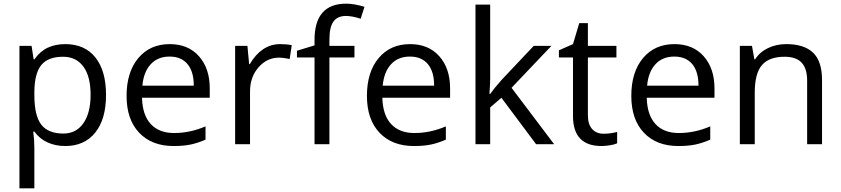

<svg xmlns="http://www.w3.org/2000/svg" viewBox="-20 -785 4575 1045"><path d="M335 9.8Q282.7 9.8 239.5 -9.5Q196.3 -28.8 167 -68.8H161.1Q167 -22 167 20V240.2H85.9V-535.2H151.9L163.1 -461.9H167Q198.2 -505.9 239.7 -525.4Q281.2 -544.9 335 -544.9Q441.4 -544.9 499.3 -472.2Q557.1 -399.4 557.1 -268.1Q557.1 -136.2 498.3 -63.2Q439.5 9.8 335 9.8ZM323.2 -476.1Q241.2 -476.1 204.6 -430.7Q168 -385.3 167 -286.1V-268.1Q167 -155.3 204.6 -106.7Q242.2 -58.1 325.2 -58.1Q394.5 -58.1 433.8 -114.3Q473.1 -170.4 473.1 -269Q473.1 -369.1 433.8 -422.6Q394.5 -476.1 323.2 -476.1Z M924.8 9.8Q806.2 9.8 737.5 -62.5Q668.9 -134.8 668.9 -263.2Q668.9 -392.6 732.7 -468.8Q796.4 -544.9 903.8 -544.9Q1004.4 -544.9 1063 -478.8Q1121.6 -412.6 1121.6 -304.2V-252.9H752.9Q755.4 -158.7 800.5 -109.9Q845.7 -61 927.7 -61Q1014.2 -61 1098.6 -97.2V-24.9Q1055.7 -6.3 1017.3 1.7Q979 9.8 924.8 9.8ZM902.8 -477.1Q838.4 -477.1 800 -435.1Q761.7 -393.1 754.9 -318.8H1034.7Q1034.7 -395.5 1000.5 -436.3Q966.3 -477.1 902.8 -477.1Z M1503.9 -544.9Q1539.6 -544.9 1567.9 -539.1L1556.6 -463.9Q1523.4 -471.2 1498 -471.2Q1433.1 -471.2 1387 -418.5Q1340.8 -365.7 1340.8 -287.1V0H1259.8V-535.2H1326.7L1335.9 -436H1339.8Q1369.6 -488.3 1411.6 -516.6Q1453.6 -544.9 1503.9 -544.9Z M1909.2 -472.2H1772.9V0H1691.9V-472.2H1596.2V-508.8L1691.9 -538.1V-567.9Q1691.9 -765.1 1864.3 -765.1Q1906.7 -765.1 1963.9 -748L1942.9 -683.1Q1896 -698.2 1862.8 -698.2Q1816.9 -698.2 1794.9 -667.7Q1772.9 -637.2 1772.9 -569.8V-535.2H1909.2Z M2232.9 9.8Q2114.3 9.8 2045.7 -62.5Q1977.1 -134.8 1977.1 -263.2Q1977.1 -392.6 2040.8 -468.8Q2104.5 -544.9 2211.9 -544.9Q2312.5 -544.9 2371.1 -478.8Q2429.7 -412.6 2429.7 -304.2V-252.9H2061Q2063.5 -158.7 2108.6 -109.9Q2153.8 -61 2235.8 -61Q2322.3 -61 2406.7 -97.2V-24.9Q2363.8 -6.3 2325.4 1.7Q2287.1 9.8 2232.9 9.8ZM2210.9 -477.1Q2146.5 -477.1 2108.2 -435.1Q2069.8 -393.1 2063 -318.8H2342.8Q2342.8 -395.5 2308.6 -436.3Q2274.4 -477.1 2210.9 -477.1Z M2647.9 -273.9Q2668.9 -303.7 2711.9 -352.1L2884.8 -535.2H2981L2764.2 -307.1L2996.1 0H2897.9L2709 -252.9L2647.9 -200.2V0H2567.9V-759.8H2647.9V-356.9Q2647.9 -330.1 2644 -273.9Z M3265.6 -57.1Q3287.1 -57.1 3307.1 -60.3Q3327.1 -63.5 3338.9 -66.9V-4.9Q3325.7 1.5 3300 5.6Q3274.4 9.8 3253.9 9.8Q3098.6 9.8 3098.6 -153.8V-472.2H3022V-511.2L3098.6 -544.9L3132.8 -659.2H3179.7V-535.2H3335V-472.2H3179.7V-157.2Q3179.7 -108.9 3202.6 -83Q3225.6 -57.1 3265.6 -57.1Z M3671.9 9.8Q3553.2 9.8 3484.6 -62.5Q3416 -134.8 3416 -263.2Q3416 -392.6 3479.7 -468.8Q3543.5 -544.9 3650.9 -544.9Q3751.5 -544.9 3810.1 -478.8Q3868.7 -412.6 3868.7 -304.2V-252.9H3500Q3502.4 -158.7 3547.6 -109.9Q3592.8 -61 3674.8 -61Q3761.2 -61 3845.7 -97.2V-24.9Q3802.7 -6.3 3764.4 1.7Q3726.1 9.8 3671.9 9.8ZM3649.9 -477.1Q3585.4 -477.1 3547.1 -435.1Q3508.8 -393.1 3502 -318.8H3781.7Q3781.7 -395.5 3747.6 -436.3Q3713.4 -477.1 3649.9 -477.1Z M4373 0V-346.2Q4373 -411.6 4343.3 -443.8Q4313.5 -476.1 4250 -476.1Q4166 -476.1 4127 -430.7Q4087.9 -385.3 4087.9 -280.8V0H4006.8V-535.2H4072.8L4085.9 -461.9H4089.8Q4114.7 -501.5 4159.7 -523.2Q4204.6 -544.9 4259.8 -544.9Q4356.4 -544.9 4405.3 -498.3Q4454.1 -451.7 4454.1 -349.1V0Z"/></svg>

Font: f02100778
Style: Regular
Weight: 400
Foundry: Ascender Corporation
Version: Version 1.10